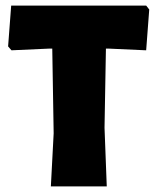

<svg xmlns="http://www.w3.org/2000/svg" viewBox="-20 -667 563 687"><path d="M503 -647 514 -633 503 -487 371 -493H359L354 -210L362 0H162L172 -190L167 -493H154L21 -487L9 -501L20 -647Z"/></svg>

Font: Alegreya Sans SC Black
Style: Regular
Weight: 900
Designer: Juan Pablo del Peral
Foundry: Huerta Tipografica
Version: Version 2.007